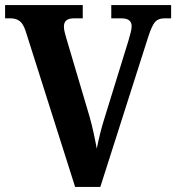

<svg xmlns="http://www.w3.org/2000/svg" viewBox="-20 -734 692 754"><path d="M80 -614Q70 -643 55.5 -652.5Q41 -662 22 -662H0V-714H305V-662H270Q231 -662 231 -630Q231 -620 234 -607.5Q237 -595 241 -582L332 -275Q340 -247 347.5 -212.5Q355 -178 360 -150Q365 -176 373 -208.5Q381 -241 391 -272L484 -573Q489 -591 493 -605.5Q497 -620 497 -631Q497 -662 457 -662H417V-714H652V-662H626Q602 -662 589.5 -648.5Q577 -635 562 -589L374 0H275Z"/></svg>

Font: Noto Serif Lao SemiCondensed
Style: Bold
Weight: 700
Width: 4
Designer: Monotype Design Team
Foundry: Monotype Imaging Inc.
Version: Version 2.003; ttfautohint (v1.8.4.7-5d5b)